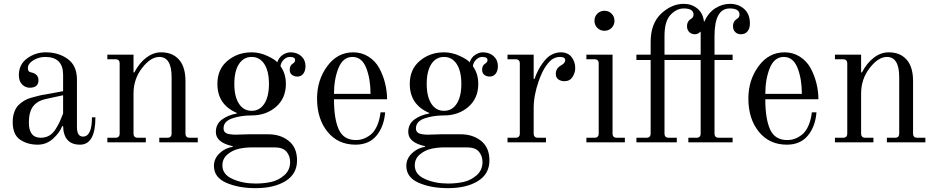

<svg xmlns="http://www.w3.org/2000/svg" viewBox="-20 -740 4862 998"><path d="M308 -245 221 -226Q173 -216 151.5 -186.5Q130 -157 130 -103Q130 -24 192 -24Q217 -24 236.5 -35.5Q256 -47 270 -70Q284 -93 291 -108.5Q298 -124 308 -150ZM46 -106Q46 -134 54 -156.5Q62 -179 75 -192.5Q88 -206 105.5 -216.5Q123 -227 142 -232L180 -242Q199 -247 216 -249L308 -266V-351Q308 -444 215 -444Q181 -444 153 -426.5Q125 -409 125 -387Q125 -377 128 -372Q131 -366 141 -364Q180 -356 180 -323Q180 -284 134 -284Q112 -284 95 -301Q78 -318 78 -350Q78 -405 121 -436.5Q164 -468 218 -468Q284 -468 332 -433.5Q380 -399 380 -326V-80Q380 -30 411 -30Q458 -30 458 -130H476Q476 12 396 12Q311 12 308 -84H303Q290 -50 255.5 -19Q221 12 176 12Q123 12 84.5 -14Q46 -40 46 -106Z M538 0V-24H580Q602 -24 602 -46V-410Q602 -432 580 -432H538V-456H674V-364L678 -363Q704 -413 740.5 -440.5Q777 -468 817 -468Q867 -468 898 -442Q944 -405 944 -319V-46Q944 -24 966 -24H1008V0H808V-24H850Q872 -24 872 -46V-339Q872 -444 808 -444Q763 -444 718.5 -386.5Q674 -329 674 -254V-46Q674 -24 696 -24H738V0Z M1110 -304Q1110 -380 1162.5 -424Q1215 -468 1288 -468Q1330 -468 1370.5 -449Q1411 -430 1421 -416Q1430 -442 1450 -455Q1470 -468 1490 -468Q1524 -468 1546 -448Q1568 -428 1568 -396Q1568 -372 1556.5 -357Q1545 -342 1526 -342Q1510 -342 1498 -350.5Q1486 -359 1486 -378Q1486 -400 1503 -410Q1514 -417 1514 -428Q1514 -444 1487 -444Q1469 -444 1454.5 -429.5Q1440 -415 1438 -396Q1466 -357 1466 -304Q1466 -229 1414.5 -184.5Q1363 -140 1288 -140Q1231 -140 1186.5 -124.5Q1142 -109 1142 -73Q1142 -60 1149.5 -52.5Q1157 -45 1173.5 -42.5Q1190 -40 1203 -40Q1216 -40 1239 -41Q1262 -42 1271 -42H1374Q1438 -42 1481 -7.5Q1524 27 1524 94Q1524 164 1464.5 201Q1405 238 1308 238Q1220 238 1156 210Q1092 182 1092 122Q1092 85 1121 57Q1150 29 1190 23V20Q1102 1 1102 -54Q1102 -95 1133.5 -118.5Q1165 -142 1211 -150V-153Q1110 -196 1110 -304ZM1288 -444Q1246 -444 1222 -407Q1198 -370 1198 -304Q1198 -238 1222 -201Q1246 -164 1288 -164Q1330 -164 1354 -201Q1378 -238 1378 -304Q1378 -370 1354 -407Q1330 -444 1288 -444ZM1308 214Q1353 214 1390.5 205.5Q1428 197 1458 170.5Q1488 144 1488 102Q1488 71 1469.5 48.5Q1451 26 1405 26H1294Q1254 26 1221 33.5Q1188 41 1162 63Q1136 85 1136 120Q1136 167 1189 190.5Q1242 214 1308 214Z M1716 -252H1906Q1906 -330 1883.5 -387Q1861 -444 1812 -444Q1763 -444 1739.5 -386.5Q1716 -329 1716 -252ZM1828 12Q1737 12 1682.5 -55Q1628 -122 1628 -228Q1628 -324 1681 -396Q1734 -468 1816 -468Q1860 -468 1895.5 -445.5Q1931 -423 1951 -386.5Q1971 -350 1981.5 -308Q1992 -266 1992 -224H1716Q1716 -122 1741 -67Q1766 -12 1830 -12Q1850 -12 1868.5 -18.5Q1887 -25 1906 -39.5Q1925 -54 1939 -84Q1953 -114 1958 -156H1982Q1976 -82 1937 -35Q1898 12 1828 12Z M2110 -304Q2110 -380 2162.5 -424Q2215 -468 2288 -468Q2330 -468 2370.5 -449Q2411 -430 2421 -416Q2430 -442 2450 -455Q2470 -468 2490 -468Q2524 -468 2546 -448Q2568 -428 2568 -396Q2568 -372 2556.5 -357Q2545 -342 2526 -342Q2510 -342 2498 -350.5Q2486 -359 2486 -378Q2486 -400 2503 -410Q2514 -417 2514 -428Q2514 -444 2487 -444Q2469 -444 2454.5 -429.5Q2440 -415 2438 -396Q2466 -357 2466 -304Q2466 -229 2414.5 -184.5Q2363 -140 2288 -140Q2231 -140 2186.5 -124.5Q2142 -109 2142 -73Q2142 -60 2149.5 -52.5Q2157 -45 2173.5 -42.5Q2190 -40 2203 -40Q2216 -40 2239 -41Q2262 -42 2271 -42H2374Q2438 -42 2481 -7.5Q2524 27 2524 94Q2524 164 2464.5 201Q2405 238 2308 238Q2220 238 2156 210Q2092 182 2092 122Q2092 85 2121 57Q2150 29 2190 23V20Q2102 1 2102 -54Q2102 -95 2133.5 -118.5Q2165 -142 2211 -150V-153Q2110 -196 2110 -304ZM2288 -444Q2246 -444 2222 -407Q2198 -370 2198 -304Q2198 -238 2222 -201Q2246 -164 2288 -164Q2330 -164 2354 -201Q2378 -238 2378 -304Q2378 -370 2354 -407Q2330 -444 2288 -444ZM2308 214Q2353 214 2390.5 205.5Q2428 197 2458 170.5Q2488 144 2488 102Q2488 71 2469.5 48.5Q2451 26 2405 26H2294Q2254 26 2221 33.5Q2188 41 2162 63Q2136 85 2136 120Q2136 167 2189 190.5Q2242 214 2308 214Z M2618 0V-24H2660Q2682 -24 2682 -46V-410Q2682 -432 2660 -432H2618V-456H2754V-330L2758 -329Q2775 -377 2799.5 -410.5Q2824 -444 2844 -454Q2869 -468 2894 -468Q2932 -468 2951 -443.5Q2970 -419 2970 -386Q2970 -362 2956 -340Q2942 -318 2914 -318Q2895 -318 2882 -327.5Q2869 -337 2869 -356Q2869 -385 2896 -400Q2918 -412 2918 -427Q2918 -444 2890 -444Q2873 -444 2855.5 -435Q2838 -426 2817.5 -396.5Q2797 -367 2780 -318Q2754 -244 2754 -178V-46Q2754 -24 2776 -24H2818V0Z M3122 -580Q3100 -580 3085 -595Q3070 -610 3070 -632Q3070 -654 3085 -669Q3100 -684 3122 -684Q3144 -684 3159 -669Q3174 -654 3174 -632Q3174 -610 3159 -595Q3144 -580 3122 -580ZM3028 0V-24H3070Q3092 -24 3092 -46V-410Q3092 -432 3070 -432H3028V-456H3164V-46Q3164 -24 3186 -24H3228V0Z M3288 0V-24H3340Q3362 -24 3362 -46V-428H3288V-456H3362V-521Q3362 -618 3416.5 -669Q3471 -720 3534 -720Q3575 -720 3604.5 -696Q3634 -672 3639 -628H3641Q3662 -674 3698 -697Q3734 -720 3775 -720Q3818 -720 3848 -693.5Q3878 -667 3878 -618Q3878 -592 3865.5 -577Q3853 -562 3831 -562Q3813 -562 3801.5 -573.5Q3790 -585 3790 -604Q3790 -628 3808 -640Q3824 -649 3824 -664Q3824 -696 3773 -696Q3694 -696 3694 -553V-456H3788V-428H3694V-46Q3694 -24 3716 -24H3788V0H3558V-24H3600Q3622 -24 3622 -46V-428H3434V-46Q3434 -24 3456 -24H3498V0ZM3434 -456H3622V-575H3620Q3609 -562 3592 -562Q3574 -562 3562.5 -573.5Q3551 -585 3551 -604Q3551 -628 3569 -640Q3585 -649 3585 -664Q3585 -696 3534 -696Q3497 -696 3465.5 -663Q3434 -630 3434 -553Z M3958 -252H4148Q4148 -330 4125.5 -387Q4103 -444 4054 -444Q4005 -444 3981.5 -386.5Q3958 -329 3958 -252ZM4070 12Q3979 12 3924.5 -55Q3870 -122 3870 -228Q3870 -324 3923 -396Q3976 -468 4058 -468Q4102 -468 4137.5 -445.5Q4173 -423 4193 -386.5Q4213 -350 4223.5 -308Q4234 -266 4234 -224H3958Q3958 -122 3983 -67Q4008 -12 4072 -12Q4092 -12 4110.5 -18.5Q4129 -25 4148 -39.5Q4167 -54 4181 -84Q4195 -114 4200 -156H4224Q4218 -82 4179 -35Q4140 12 4070 12Z M4320 0V-24H4362Q4384 -24 4384 -46V-410Q4384 -432 4362 -432H4320V-456H4456V-364L4460 -363Q4486 -413 4522.5 -440.5Q4559 -468 4599 -468Q4649 -468 4680 -442Q4726 -405 4726 -319V-46Q4726 -24 4748 -24H4790V0H4590V-24H4632Q4654 -24 4654 -46V-339Q4654 -444 4590 -444Q4545 -444 4500.5 -386.5Q4456 -329 4456 -254V-46Q4456 -24 4478 -24H4520V0Z"/></svg>

Font: Old Standard TT
Style: Regular
Weight: 400
Designer: Alexey Kryukov <alexios@thessalonica.org.ru>
Version: Version 1.0